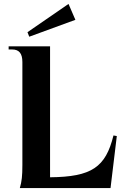

<svg xmlns="http://www.w3.org/2000/svg" viewBox="-20 -958 663 978"><path d="M81 0H543L575 -265L558 -268C518 -106 447 -57 235 -55V-722H24V-706H42C77 -706 94 -686 94 -642V-118C94 -62 91 -34 81 0ZM364 -857 329 -938 120 -794 129 -771Z"/></svg>

Font: Sinistre
Style: Bold
Weight: 700
Designer: Jules Durand
Foundry: Collletttivo
Version: Version 69.420;Glyphs 3.2 (3217)